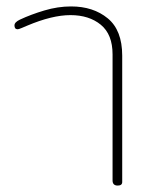

<svg xmlns="http://www.w3.org/2000/svg" viewBox="-20 -577 486 597"><path d="M330 -16V-408Q330 -470 293.5 -500Q257 -530 199 -530Q142 -530 64 -497Q57 -494 47.5 -490Q38 -486 35 -486Q25 -486 25 -498Q25 -508 42 -516Q76 -532 118 -544.5Q160 -557 201 -557Q270 -557 315 -520Q360 -483 360 -404V-11Q360 0 346 0Q330 0 330 -16Z"/></svg>

Font: Maitree ExtraLight
Style: Regular
Weight: 250
Designer: CadsonDemak Team
Foundry: CadsonDemak
Version: Version 1.002